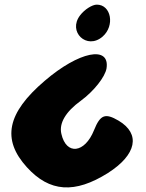

<svg xmlns="http://www.w3.org/2000/svg" viewBox="-20 -570 630 829"><path d="M173 -221C10 -82 -13 32 96 152C194 260 303 267 446 177C570 98 588 8 492 -49C434 -83 413 -75 386 -8C346 92 266 101 245 8C234 -38 264 -88 329 -135C385 -176 434 -238 440 -275C455 -375 321 -348 173 -221ZM326 -504C271 -433 355 -353 423 -412C477 -459 460 -550 398 -550C378 -550 345 -529 326 -504Z"/></svg>

Font: Hussar Skorodowane
Style: Ky
Weight: 700
Foundry: Cannot Into Space Fonts
Version: Version 0.892